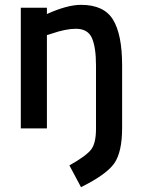

<svg xmlns="http://www.w3.org/2000/svg" viewBox="-20 -531 586 794"><path d="M174 0H66V-499H174V-473Q258 -511 315 -511Q410 -511 447.5 -449.5Q485 -388 485 -261V-2Q485 98 452.5 144.5Q420 191 315 243L267 153Q338 113 357.5 86.5Q377 60 377 2V-260Q377 -336 360 -374Q343 -412 294 -412Q252 -412 194 -392L174 -386Z"/></svg>

Font: Titillium Web[RUS by Daymarius]
Style: Regular
Weight: 600
Designer: Cyrillization by Daymarius
Foundry: Cyrillization by Daymarius
Version: Version 1.002 September 11, 2018